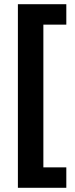

<svg xmlns="http://www.w3.org/2000/svg" viewBox="-20 -734 358 912"><path d="M65 158H295V61H186V-617H295V-714H65Z"/></svg>

Font: Kathrein 77 Bold Condensed
Style: Regular
Weight: 700
Width: 3
Designer: Lazydogs Typefoundry, based on Open Sans by Ascender Corporation
Foundry: Lazydogs Typefoundry
Version: Version 1.003;PS 001.003;hotconv 1.0.88;makeotf.lib2.5.64775